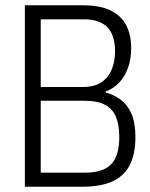

<svg xmlns="http://www.w3.org/2000/svg" viewBox="-20 -706 569 726"><path d="M74 0V-686H295Q359 -686 399 -666Q439 -646 457.5 -610Q476 -574 476 -525Q476 -483 464 -449.5Q452 -416 430.5 -393.5Q409 -371 380 -360V-356Q411 -348 436.5 -329Q462 -310 477 -276Q492 -242 492 -188Q492 -123 470.5 -81.5Q449 -40 405 -20Q361 0 292 0ZM134 -53H299Q370 -53 400.5 -85Q431 -117 431 -188Q431 -234 418.5 -264Q406 -294 377.5 -309.5Q349 -325 301 -325H134ZM134 -377H293Q337 -377 363.5 -395Q390 -413 402.5 -443.5Q415 -474 415 -512Q415 -574 385.5 -603.5Q356 -633 297 -633H134Z"/></svg>

Font: Archivo Condensed ExtraLight
Style: Regular
Weight: 250
Width: 3
Designer: Hector Gatti
Foundry: Omnibus-Type
Version: Version 2.001